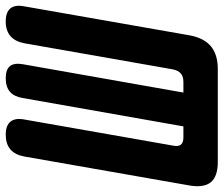

<svg xmlns="http://www.w3.org/2000/svg" viewBox="-102 -705 780 670"><g transform="rotate(-90 288.0 -370.0)"><path d="M58 0Q7 0 -13 -24.5Q-33 -49 -24 -100L77 -676Q83 -708 102 -724Q121 -740 153 -740Q185 -740 198.5 -723.5Q212 -707 206 -675L115 -157Q111 -138 118 -129Q125 -120 144 -120H182L281 -681Q286 -711 303 -725.5Q320 -740 350 -740Q380 -740 392 -725.5Q404 -711 399 -681L300 -120H337Q356 -120 366.5 -129Q377 -138 381 -157L472 -675Q478 -707 497 -723.5Q516 -740 548 -740Q580 -740 593.5 -724Q607 -708 601 -676L500 -100Q491 -49 462 -24.5Q433 0 382 0Z"/></g></svg>

Font: Maple Mono NL ExtraBold
Style: Italic
Weight: 800
Italic angle: -10°
Monospace: yes
Designer: subframe7536
Version: Version 7.000